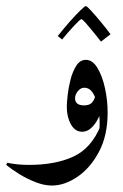

<svg xmlns="http://www.w3.org/2000/svg" viewBox="-45 -440 398 622"><path d="M303.7 -75.2Q303.7 -1 275.6 51.8Q247.6 104.5 205.8 132.8Q164.1 161.1 123 161.1Q98.1 161.1 70.1 150.1Q42 139.2 16.8 123.5Q-8.3 107.9 -24.9 94.2L-21.5 87.4Q12.2 94.2 48.3 94.2Q134.8 94.2 193.1 67.1Q251.5 40 281.2 -33.2ZM273.9 2.9Q277.8 -14.6 277.8 -40.5Q277.8 -66.4 272.7 -93Q267.6 -119.6 256.6 -137.7Q245.6 -155.8 228 -155.8Q216.3 -155.8 207.3 -144.8Q198.2 -133.8 198.2 -121.6Q198.2 -98.6 227.5 -98.6Q245.6 -98.6 253.7 -108.4Q261.7 -118.2 264.6 -132.8L283.2 -84Q280.3 -70.3 271.7 -53.7Q263.2 -37.1 250.2 -25.1Q237.3 -13.2 221.2 -13.2Q198.2 -13.2 184.8 -37.1Q171.4 -61 171.4 -93.8Q171.4 -106.4 174.1 -131.3Q176.8 -156.2 183.6 -182.6Q190.4 -209 202.4 -227.5Q214.4 -246.1 233.4 -246.1Q254.9 -246.1 270.8 -219.7Q286.6 -193.4 295.2 -154.1Q303.7 -114.7 303.7 -75.2Q299.3 -49.3 291.5 -30.3Q283.7 -11.2 273.9 2.9ZM313 -329.1 282.2 -305.2Q269.5 -321.3 255.9 -338.1Q242.2 -355 231.9 -366.5Q221.7 -377.9 218.8 -377.9Q214.8 -377.9 195.1 -356.7Q175.3 -335.4 156.2 -312L142.1 -323.2Q160.2 -346.2 179.9 -368.7Q199.7 -391.1 214.8 -405.8Q230 -420.4 232.9 -420.4Q236.3 -420.4 250.2 -405.3Q264.2 -390.1 281.7 -368.9Q299.3 -347.7 313 -329.1Z"/></svg>

Font: Lateef SemiBold
Style: Regular
Weight: 600
Designer: SIL International
Foundry: SIL International
Version: Version 4.200